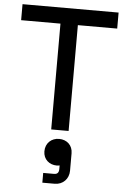

<svg xmlns="http://www.w3.org/2000/svg" viewBox="-64 -746 721 1099"><g transform="rotate(5 296.0 -196.0)"><path d="M20 -700V-608H246V0H346V-608H572V-700ZM218 128C218 175 254 203 295 203C303 203 308 202 312 201V222C312 242 303 252 285 252H222V308H293C340 308 374 273 374 226V126C374 80 341 50 296 50C253 50 218 80 218 128Z"/></g></svg>

Font: Space Text Medium
Style: Regular
Weight: 500
Designer: Florian Karsten (Space Text), Colophon Foundry (Space Mono)
Foundry: Florian Karsten
Version: Version 1.003;PS 001.003;hotconv 1.0.88;makeotf.lib2.5.64775